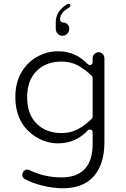

<svg xmlns="http://www.w3.org/2000/svg" viewBox="-20 -780 671 1026"><path d="M309 -69Q357 -69 395 -89Q433 -109 471 -146Q475 -151 475 -157V-363Q475 -369 471 -374Q433 -411 395 -431Q357 -451 309 -451Q226 -451 175.5 -400.5Q125 -350 125 -260Q125 -170 175.5 -119.5Q226 -69 309 -69ZM317 226Q263 226 205.5 211.5Q148 197 111 176Q99 169 99 154Q99 143 107 134.5Q115 126 125 126Q128 126 137 129Q218 168 308 168Q388 168 430 126Q475 81 475 -9V-73Q475 -79 471 -84Q470 -84 466 -86Q462 -88 460 -88Q454 -88 449 -83Q384 -14 290 -14Q234 -14 183 -42Q154 -58 130 -81Q62 -149 62 -261Q62 -340 96 -396Q129 -450 181 -478Q233 -506 290 -506Q384 -506 448 -438Q450 -436 454 -434Q458 -432 460 -432Q466 -432 470.5 -436.5Q475 -441 475 -447V-469Q475 -482 484.5 -491.5Q494 -501 506.5 -501Q519 -501 528.5 -491.5Q538 -482 538 -469V-22Q538 98 481 162Q424 226 317 226ZM278 -628Q278 -628 278 -661Q278 -720 338 -757Q345 -760 348 -760Q351 -760 353.5 -757.5Q356 -755 356 -750.5Q356 -746 351 -741Q331 -729 319 -718Q301 -700 301 -675Q301 -669 305.5 -664.5Q310 -660 316 -660Q331 -660 340.5 -650.5Q350 -641 350 -626Q350 -611 339.5 -600Q329 -589 314 -589Q299 -589 288.5 -599.5Q278 -610 278 -628Z"/></svg>

Font: Kurewa Gothic CJK TC Regular
Style: Regular
Weight: 400
Designer: Max Yao
Foundry: Max-Everyday
Version: Version 1.071; ttfautohint (v1.8.3)